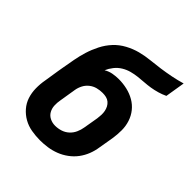

<svg xmlns="http://www.w3.org/2000/svg" viewBox="-203 -867 1006 1006"><g transform="rotate(45 300.0 -363.5)"><path d="M256 8Q224 8 192.5 2.5Q161 -3 134.5 -18Q108 -33 88 -56Q68 -79 58.5 -108Q49 -137 48.5 -169.5Q48 -202 54 -234L67 -317Q68 -324 69.5 -331.5Q71 -339 72 -346Q78 -381 84.5 -416Q91 -451 101.5 -485Q112 -519 129 -552.5Q146 -586 171 -613Q196 -640 229.5 -658Q263 -676 297.5 -685Q332 -694 367.5 -697.5Q403 -701 438.5 -706Q474 -711 509 -718Q544 -725 578 -735L560 -625Q539 -615 516.5 -608.5Q494 -602 472 -598.5Q450 -595 427.5 -593.5Q405 -592 383 -589.5Q361 -587 338.5 -581Q316 -575 295.5 -562.5Q275 -550 260 -531Q245 -512 236 -491Q256 -503 278 -507Q300 -511 322 -511Q353 -511 383.5 -504Q414 -497 440 -482Q466 -467 484.5 -444Q503 -421 512.5 -392Q522 -363 522 -331.5Q522 -300 517 -268L503 -186Q499 -158 488.5 -131Q478 -104 460.5 -80.5Q443 -57 418.5 -39Q394 -21 366.5 -10.5Q339 0 311 4Q283 8 256 8ZM258 -102Q279 -102 299.5 -108.5Q320 -115 336 -129.5Q352 -144 361 -164Q370 -184 373 -204L387 -286Q389 -300 389.5 -314Q390 -328 387.5 -341Q385 -354 379 -365.5Q373 -377 363 -385.5Q353 -394 340 -397Q327 -400 313 -400Q293 -400 273.5 -395Q254 -390 237.5 -377Q221 -364 211.5 -345.5Q202 -327 199 -308L184 -216Q180 -195 181 -174.5Q182 -154 191.5 -137Q201 -120 219 -111Q237 -102 258 -102Z"/></g></svg>

Font: Iosevka Curly XBdExObl
Style: Regular
Weight: 800
Width: 7
Italic angle: -9°
Monospace: yes
Designer: Belleve Invis
Foundry: Belleve Invis
Version: Version 11.1.0; ttfautohint (v1.8.3)